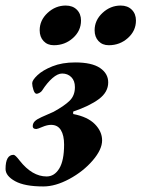

<svg xmlns="http://www.w3.org/2000/svg" viewBox="-52 -658 510 692"><path d="M-32 -49Q-32 -100 -3 -100Q3 -100 19 -79Q64 -22 116 -22Q144 -22 161.5 -50.5Q179 -79 179 -137Q179 -170 167.5 -189Q156 -208 132 -208Q118 -208 100.5 -200.5Q83 -193 79 -193Q66 -193 66 -203Q66 -214 74 -221.5Q82 -229 98 -236L141 -255Q181 -277 199.5 -295.5Q218 -314 218 -344Q218 -367 205 -380Q192 -393 172 -393Q156 -393 137 -376.5Q118 -360 100 -332Q97 -327 90.5 -323.5Q84 -320 80 -320Q73 -320 68.5 -334Q64 -348 64 -358Q64 -369 83 -387Q102 -405 137 -419Q172 -433 219 -433Q279 -433 308.5 -413Q338 -393 338 -361Q338 -326 304.5 -301Q271 -276 212 -256Q211 -252 212 -247Q264 -237 290 -210.5Q316 -184 316 -152Q316 -119 282 -79.5Q248 -40 198 -13Q148 14 104 14Q37 14 2.5 -5Q-32 -24 -32 -49ZM91 -549Q91 -585 119.5 -611.5Q148 -638 185 -638Q210 -638 225 -623Q240 -608 240 -584Q240 -547 211 -521Q182 -495 142 -495Q119 -495 105 -510Q91 -525 91 -549ZM289 -549Q289 -585 317.5 -611.5Q346 -638 383 -638Q408 -638 423 -623Q438 -608 438 -584Q438 -547 409 -521Q380 -495 340 -495Q317 -495 303 -510Q289 -525 289 -549Z"/></svg>

Font: EB Garamond
Style: Bold Italic
Weight: 700
Italic angle: -17.2°
Designer: Georg Duffner and Octavio Pardo
Foundry: Georg Duffner
Version: Version 1.000